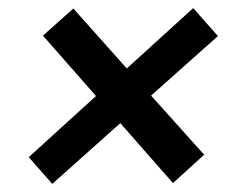

<svg xmlns="http://www.w3.org/2000/svg" viewBox="-20 -480 612 474"><path d="M51 -92 217 -243 86 -392 161 -459 293 -311 457 -460 518 -391 353 -244 484 -98 407 -28 277 -176 109 -26Z"/></svg>

Font: Andada Pro ExtraBold
Style: Italic
Weight: 800
Italic angle: -6.99998°
Designer: Carolina Giovagnoli
Foundry: Huerta Tipografica
Version: Version 3.005; ttfautohint (v1.8.4)